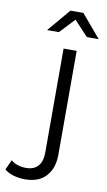

<svg xmlns="http://www.w3.org/2000/svg" viewBox="-191 -779 572 1026"><g transform="rotate(10 95.0 -266.0)"><path d="M21 199Q-11 199 -40.5 190.5Q-70 182 -90 165L-65 111Q-33 138 17 138Q59 138 81.5 113Q104 88 104 39V-525H175V39Q175 112 135.5 155.5Q96 199 21 199ZM0 -607 105 -731H175L280 -607H216L140 -688L64 -607Z"/></g></svg>

Font: Modern
Style: Small
Weight: 400
Designer: Julieta Ulanovsky
Foundry: Julieta Ulanovsky
Version: Version 8.000